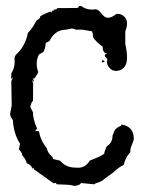

<svg xmlns="http://www.w3.org/2000/svg" viewBox="-20 -611 484 639"><path d="M228.5 7.8Q223.6 7.3 221.7 6.3Q213.4 3.4 169.4 2.4L165 -2.4L158.2 -1L91.8 -48.3L93.3 -53.7L87.9 -49.8Q84 -62.5 69.3 -67.4Q65.9 -80.6 54.2 -93.8Q54.2 -98.1 52.5 -101.3Q50.8 -104.5 48.6 -107.2Q46.4 -109.9 44.7 -111.8Q43 -113.8 43 -116.2L46.9 -132.3Q25.4 -165.5 22.9 -210.9Q20.5 -215.3 17.1 -220.2Q13.7 -225.1 13.7 -232.4L19 -259.8L17.6 -340.3L23.4 -354L17.1 -348.1L17.6 -366.7Q28.8 -383.8 28.8 -405.8L28.3 -416Q28.3 -425.3 36.1 -431.6Q64.5 -458.5 72.8 -501.5Q89.8 -518.6 100.6 -542Q109.4 -546.9 114.3 -552.7L112.8 -554.2Q112.8 -559.1 148.4 -572.8L150.4 -567.9L153.8 -575.7L160.2 -575.2L158.2 -578.6L167.5 -580.1L170.9 -584L239.3 -584.5L243.2 -590.8H250.5Q265.6 -579.1 287.1 -579.1L298.8 -580.1Q306.6 -580.1 317.6 -565.9Q328.6 -551.8 338.9 -551.8Q351.6 -551.8 367.2 -564.5L371.6 -564.9Q382.8 -564.9 392.1 -557.1Q402.8 -547.9 402.8 -533.2Q402.8 -520.5 397 -506.8V-464.8Q402.8 -438.5 402.8 -419.9Q402.8 -395 390.1 -383.8Q379.9 -375 365.2 -375Q353.5 -375 344.7 -384.8Q335.9 -394.5 335.9 -405.3L337.4 -414.6Q328.6 -422.4 328.6 -426.8L329.6 -429.7L336.9 -432.1Q326.2 -433.1 322.8 -445.3L321.3 -456.1Q299.8 -471.2 289.6 -487.3Q289.6 -500.5 286.1 -506.8L254.4 -512.2H232.4Q225.6 -516.1 218.8 -516.1L199.7 -512.2Q165.5 -512.2 147 -479Q147 -474.1 132.3 -468.3Q132.3 -455.1 125 -438.5L109.9 -429.7Q102.1 -416 102.1 -398.9Q102.1 -386.7 106.4 -373.5L107.4 -372.6Q107.4 -368.2 94.2 -349.1L89.8 -351.1L93.3 -338.4L85.9 -344.2L90.3 -335L89.8 -275.9Q82.5 -267.1 80.6 -254.9L89.8 -237.3Q89.8 -212.4 103.5 -183.1L96.7 -174.8L109.4 -174.3Q115.7 -141.6 135.7 -118.2Q137.7 -108.9 141.6 -102.8Q145.5 -96.7 153.8 -89.4Q156.2 -86.9 156.2 -82L180.2 -76.2Q198.7 -53.2 231.4 -53.2L239.7 -52.7Q265.1 -52.7 278.3 -76.2L312 -90.3L326.7 -99.1Q328.1 -109.9 335.9 -125Q354.5 -134.8 354.5 -160.2Q357.4 -165 358.4 -168.9Q359.4 -172.9 361.3 -176.8Q365.7 -185.1 383.3 -192.9L384.3 -196.8Q425.3 -189.9 425.3 -149.4Q425.3 -144 419.4 -130.4Q417 -125.5 415.3 -120.1Q413.6 -114.7 413.6 -104Q397.9 -88.4 391.6 -62Q375 -54.7 357.9 -37.6L326.7 -15.1Q320.3 -7.3 298.8 -1L293.5 2.4L249 -2Q249 4.4 228.5 7.8ZM321.3 -403.3Q318.4 -403.3 318.4 -405.3L322.3 -412.1L328.6 -405.3Z"/></svg>

Font: Truetypewriter PolyglOTT
Style: Regular
Weight: 400
Designer: Sergey Beatoff a.k.a. Sam_T
Version: Version 3.76